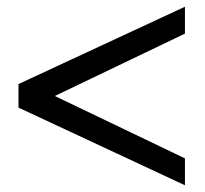

<svg xmlns="http://www.w3.org/2000/svg" viewBox="-20 -620 611 571"><path d="M35 -370 530 -600V-520L67 -298V-371L530 -149V-69L35 -300Z"/></svg>

Font: Ruwudu
Style: Bold
Weight: 700
Designer: Becca Hirsbrunner Spalinger
Foundry: SIL International
Version: Version 3.000